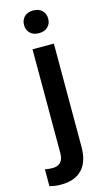

<svg xmlns="http://www.w3.org/2000/svg" viewBox="-183 -798 586 1064"><g transform="rotate(-15 110.0 -266.0)"><path d="M190.4 -545.1V48.4Q190.4 132 148.9 176.1Q107.3 220.2 27.2 220.2Q-6.5 220.2 -37.8 211.6V114.9Q-18.6 119.4 5.5 119.4Q66.5 119.4 68 52.9V-545.1ZM57.4 -686.6Q57.4 -714.9 75.3 -733.5Q93.2 -752.1 126.4 -752.1Q159.7 -752.1 177.8 -733.5Q196 -714.9 196 -686.6Q196 -658.9 177.8 -640.6Q159.7 -622.2 126.4 -622.2Q93.2 -622.2 75.3 -640.6Q57.4 -658.9 57.4 -686.6Z"/></g></svg>

Font: Vazir FD Medium
Style: Regular
Weight: 500
Foundry: DejaVu fonts team - Redesigned by Saber Rastikerdar
Version: Version 21.10;October 20, 2019;FontCreator 12.0.0.2547 64-bi